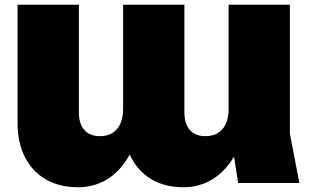

<svg xmlns="http://www.w3.org/2000/svg" viewBox="-20 -770 1311 808"><path d="M1240 0H982L965 -111Q965 -111 965 -111Q926 -46 871.5 -14Q817 18 753 18Q672 18 615 -17Q558 -52 528 -115Q527 -117 526 -119Q523 -115 521 -111Q483 -46 428.5 -14Q374 18 310 18Q229 18 172 -15.5Q115 -49 84.5 -109.5Q54 -170 54 -251V-750H312V-297Q312 -249 335 -223Q358 -197 401 -197Q432 -197 453.5 -210.5Q475 -224 486.5 -249.5Q498 -275 498 -311V-750H756V-297Q756 -249 779 -223Q802 -197 845 -197Q876 -197 897.5 -210.5Q919 -224 930.5 -249.5Q942 -275 942 -311V-750H1200V-206Z"/></svg>

Font: Bounded
Style: Regular
Weight: 900
Designer: Vlad Churkin
Version: Version 1.0